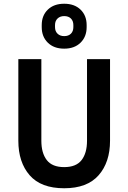

<svg xmlns="http://www.w3.org/2000/svg" viewBox="-20 -996 686 1026"><path d="M78 -680H201V-244Q201 -178 230 -140.5Q259 -103 323 -103Q387 -103 416 -140.5Q445 -178 445 -244V-680H568V-244Q568 -129 507 -59.5Q446 10 323 10Q199 10 138.5 -59.5Q78 -129 78 -244ZM443 -862V-851Q443 -800 410.5 -768Q378 -736 323 -736Q268 -736 235.5 -768Q203 -800 203 -851V-862Q203 -913 235.5 -944.5Q268 -976 323 -976Q378 -976 410.5 -944.5Q443 -913 443 -862ZM372 -862Q372 -884 359 -897Q346 -910 323 -910Q301 -910 287.5 -897Q274 -884 274 -862V-851Q274 -829 287.5 -816Q301 -803 323 -803Q346 -803 359 -816Q372 -829 372 -851Z"/></svg>

Font: Inria Sans
Style: Bold
Weight: 700
Designer: Black Foundry Team
Foundry: Black Foundry
Version: Version 1.2; ttfautohint (v1.8.3)